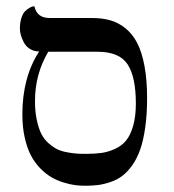

<svg xmlns="http://www.w3.org/2000/svg" viewBox="-20 -577 550 608"><path d="M289.1 -413.1H132.8Q90.8 -342.3 90.8 -256.8Q90.8 -223.1 96.7 -196.3Q102.5 -169.4 111.3 -152.3Q120.1 -135.3 134.5 -122.8Q148.9 -110.4 161.6 -104.2Q174.3 -98.1 192.9 -94.7Q211.4 -91.3 223.1 -90.6Q234.9 -89.8 252.9 -89.8Q281.2 -89.8 302 -92.8Q322.8 -95.7 344.2 -105.5Q365.7 -115.2 379.4 -132.1Q393.1 -148.9 401.6 -178.5Q410.2 -208 410.2 -249Q410.2 -333.5 384 -373.3Q357.9 -413.1 289.1 -413.1ZM250 11.2Q234.4 11.2 218.5 9.3Q202.6 7.3 182.4 1.2Q162.1 -4.9 144.3 -14.9Q126.5 -24.9 108.9 -42.5Q91.3 -60.1 78.9 -83Q66.4 -106 58.6 -139.9Q50.8 -173.8 50.8 -214.8Q50.8 -332 104 -414.1Q87.4 -414.1 74.7 -422.1Q62 -430.2 55.7 -442.4Q49.3 -454.6 46.1 -465.6Q43 -476.6 43 -485.8Q43 -504.9 47.6 -519.5Q52.2 -534.2 59.1 -541Q65.9 -547.9 72.8 -551.8Q79.6 -555.7 84 -556.6L88.9 -557.1Q96.7 -520 137.2 -520H271Q303.7 -520 329.3 -512.7Q355 -505.4 377.2 -487.5Q399.4 -469.7 414.3 -441.2Q429.2 -412.6 437.5 -368.4Q445.8 -324.2 445.8 -266.1Q445.8 -214.8 439.9 -173.6Q434.1 -132.3 424.1 -103.8Q414.1 -75.2 399.2 -54.2Q384.3 -33.2 368.2 -20.8Q352.1 -8.3 331.1 -1Q310.1 6.3 291.5 8.8Q272.9 11.2 250 11.2Z"/></svg>

Font: Linux Libertine Display G
Style: Regular
Weight: 400
Designer: Philipp H. Poll
Foundry: Philipp H. Poll
Version: Version 5.0.9